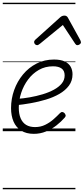

<svg xmlns="http://www.w3.org/2000/svg" viewBox="-20 -950 606 1390"><path d="M225 19Q170 19 133 -4.5Q96 -28 78 -70Q60 -112 60 -167Q60 -235 82.5 -298Q105 -361 146.5 -411Q188 -461 245 -490Q302 -519 371 -519Q419 -519 448.5 -505Q478 -491 491.5 -467Q505 -443 505 -412Q505 -365 479 -330Q453 -295 409.5 -270Q366 -245 312.5 -229Q259 -213 202.5 -203Q146 -193 96 -188L103 -234Q148 -237 196 -245.5Q244 -254 289 -267.5Q334 -281 370 -300.5Q406 -320 427 -345.5Q448 -371 448 -404Q448 -438 426 -454Q404 -470 364 -470Q307 -470 261.5 -444Q216 -418 183.5 -374.5Q151 -331 133.5 -278Q116 -225 116 -170Q116 -125 129.5 -93.5Q143 -62 169 -46Q195 -30 234 -30Q274 -30 307.5 -46.5Q341 -63 367.5 -86.5Q394 -110 414 -131Q423 -140 431.5 -139Q440 -138 447 -131Q453 -124 455 -116Q457 -108 449 -99Q423 -69 388.5 -42Q354 -15 312.5 2Q271 19 225 19ZM249 -623Q240 -623 233.5 -630Q227 -637 227 -645Q227 -650 229 -654Q231 -658 235 -662L416 -825Q424 -832 431.5 -834.5Q439 -837 447 -837Q454 -837 460 -834Q466 -831 471 -823L561 -660Q563 -655 564.5 -651Q566 -647 566 -644Q566 -635 557 -629Q548 -623 541 -623Q535 -623 531 -626Q527 -629 524 -634L435 -769L270 -634Q263 -629 258.5 -626Q254 -623 249 -623ZM0 410H526V420H0ZM0 -20H526V0H0ZM0 -505H526V-500H0ZM0 -930H526V-920H0Z"/></svg>

Font: Playwrite DE LA Guides
Style: Regular
Weight: 400
Designer: Veronika Burian, José Scaglione
Foundry: TypeTogether
Version: Version 1.003